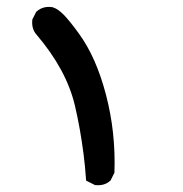

<svg xmlns="http://www.w3.org/2000/svg" viewBox="-20 -366 540 566"><path d="M258.3 178.7 238.8 168.9 233.9 166.5 233.4 160.6Q231 124.5 226.3 88.1Q221.7 51.8 215.3 15.9Q209 -20 200.7 -55.2Q175.8 -160.6 87.4 -264.2Q72.8 -280.8 75.2 -306.6V-308.6L76.2 -310.1L85.9 -329.6L86.9 -331.1L88.4 -332.5Q107.4 -349.1 135.3 -344.7H135.7L136.2 -344.2Q150.4 -340.3 168.5 -321.8Q186.5 -303.2 212.9 -266.6Q263.7 -196.8 292.5 -86.4Q321.3 23.4 317.4 141.1V143.1L316.4 145L306.6 164.6L305.7 166.5L304.2 167.5Q287.6 182.1 261.7 179.7H259.8Z"/></svg>

Font: NaikaiFont
Style: Bold
Weight: 700
Version: Version 1.89